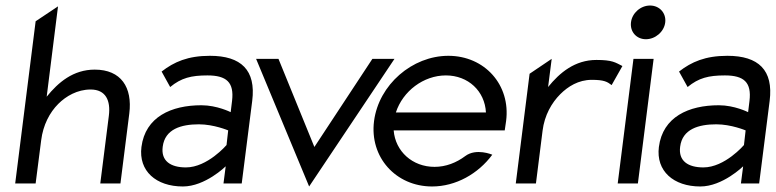

<svg xmlns="http://www.w3.org/2000/svg" viewBox="-20 -664 2808 695"><path d="M416 0 448 -253C460 -348 418 -412 323 -412C245 -412 191 -366 149 -314L190 -641L109 -587L35 0H109L129 -156C136 -212 160 -257 191 -288C219 -316 260 -340 308 -340C363 -340 381 -300 374 -245L343 0Z M565 -405 596 -349C636 -382 672 -391 731 -391C800 -391 828 -366 820 -299L815 -258C815 -258 766 -283 709 -283C600 -283 506 -241 492 -132C481 -45 545 11 642 11C723 11 797 -62 797 -62L789 0H855L893 -299C907 -410 853 -462 740 -462C660 -462 610 -440 565 -405ZM653 -58C598 -58 562 -81 569 -133C577 -197 636 -214 700 -214C754 -214 806 -192 806 -192L800 -139C800 -139 731 -58 653 -58Z M988 -451H907L1099 11L1408 -451H1328L1118 -132Z M1405 -192H1807L1812 -226C1829 -357 1734 -462 1603 -462C1472 -462 1351 -357 1334 -226C1317 -95 1413 11 1544 11C1630 11 1711 -35 1762 -104C1762 -104 1704 -129 1664 -99C1632 -75 1594 -60 1553 -60C1473 -60 1411 -116 1405 -192ZM1739 -257H1413C1438 -334 1513 -391 1594 -391C1675 -391 1735 -334 1739 -257Z M2233 -425C2207 -438 2197 -447 2139 -447C2061 -447 2006 -401 1964 -349L1977 -451L1897 -397L1847 0H1920L1944 -191C1951 -247 1977 -292 2008 -323C2036 -351 2074 -375 2122 -375C2167 -375 2178 -368 2194 -356Z M2264 -583C2260 -549 2284 -522 2318 -522C2352 -522 2384 -549 2388 -583C2392 -617 2367 -644 2333 -644C2299 -644 2268 -617 2264 -583ZM2289 0 2346 -451H2273L2216 0Z M2438 -405 2469 -349C2509 -382 2545 -391 2604 -391C2673 -391 2701 -366 2693 -299L2688 -258C2688 -258 2639 -283 2582 -283C2473 -283 2379 -241 2365 -132C2354 -45 2418 11 2515 11C2596 11 2670 -62 2670 -62L2662 0H2728L2766 -299C2780 -410 2726 -462 2613 -462C2533 -462 2483 -440 2438 -405ZM2526 -58C2471 -58 2435 -81 2442 -133C2450 -197 2509 -214 2573 -214C2627 -214 2679 -192 2679 -192L2673 -139C2673 -139 2604 -58 2526 -58Z"/></svg>

Font: Charger
Style: It
Weight: 400
Designer: Jasper
Foundry: Cannot Into Space Fonts
Version: Version 0.98